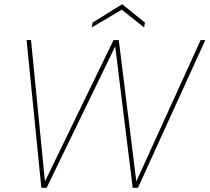

<svg xmlns="http://www.w3.org/2000/svg" viewBox="-20 -890 993 910"><path d="M176 0 106 -700H127L193 -30L518 -700H543L626 -30L931 -700H953L634 0H609L526 -670L201 0ZM415 -760 419 -783 559 -870 667 -783 663 -760 557 -844Z"/></svg>

Font: DM Sans 17pt Thin
Style: Italic
Weight: 250
Italic angle: -10°
Version: Version 4.004;gftools[0.9.30]